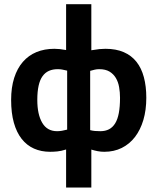

<svg xmlns="http://www.w3.org/2000/svg" viewBox="-20 -692 732 892"><path d="M287.1 2.4Q264.6 9.8 246.3 11.5Q228 13.2 212.9 13.2Q171.4 13.2 137.9 -1.7Q104.5 -16.6 80.8 -46.6Q57.1 -76.7 44.4 -121.8Q31.7 -167 31.7 -228Q31.7 -285.6 45.9 -330.1Q60.1 -374.5 86.2 -404.5Q112.3 -434.6 149.4 -450Q186.5 -465.3 232.9 -465.3Q245.1 -465.3 258.1 -463.9Q271 -462.4 287.1 -459.5V-672.4H404.3V-458.5Q426.8 -462.4 441.9 -463.9Q457 -465.3 469.7 -465.3Q519 -465.3 554.9 -449.7Q590.8 -434.1 614 -404.8Q637.2 -375.5 648.4 -333.3Q659.7 -291 659.7 -237.8Q659.7 -180.7 646 -134.5Q632.3 -88.4 606.9 -55.4Q581.5 -22.5 545.4 -4.6Q509.3 13.2 464.4 13.2Q448.7 13.2 433.6 10.3Q418.5 7.3 404.3 2.9V179.2H287.1ZM398.9 -87.4Q410.2 -84.5 421.1 -83.5Q432.1 -82.5 446.3 -82.5Q469.2 -82.5 486.3 -91.3Q503.4 -100.1 514.9 -118.7Q526.4 -137.2 532 -166.7Q537.6 -196.3 537.6 -237.8Q537.6 -263.2 533.4 -287.1Q529.3 -311 518.3 -329.6Q507.3 -348.1 488.8 -359.4Q470.2 -370.6 440.9 -370.6Q429.7 -370.6 420.4 -368.4Q411.1 -366.2 398.9 -362.8ZM292 -363.8Q277.3 -367.2 268.6 -368.9Q259.8 -370.6 248 -370.6Q225.1 -370.6 207.5 -362.8Q189.9 -355 177.7 -338.1Q165.5 -321.3 159.4 -293.9Q153.3 -266.6 153.3 -228Q153.3 -160.2 176.3 -121.3Q199.2 -82.5 245.1 -82.5Q256.3 -82.5 267.8 -84.5Q279.3 -86.4 292 -89.8Z"/></svg>

Font: PT Astra Sans
Style: Bold
Weight: 700
Designer: A.Korolkova, I. Chaeva
Foundry: ParaType Ltd
Version: Version 1.001; ttfautohint (v1.6)